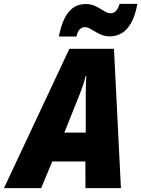

<svg xmlns="http://www.w3.org/2000/svg" viewBox="-79 -966 725 986"><path d="M-58.6 0 277.3 -715.3H506.3L542 0H359.9L359.4 -136.7H189.5L132.3 0ZM251.5 -285.2H361.3V-480.5Q361.8 -504.4 362.1 -527.8Q362.3 -551.3 364.3 -575.7H360.8Q355 -551.3 347.7 -529.3Q340.3 -507.3 331.1 -483.9ZM223.1 -778.3Q233.4 -831.1 251 -868.4Q268.6 -905.8 295.7 -925.5Q322.8 -945.3 361.3 -945.3Q384.8 -945.3 402.3 -938.2Q419.9 -931.2 434.6 -921.9Q449.2 -912.6 462.6 -905.3Q476.1 -897.9 489.7 -897.9Q504.4 -897.9 516.1 -909.4Q527.8 -920.9 535.2 -946.3H626.5Q615.2 -884.3 594.2 -847.7Q573.2 -811 545.4 -795.2Q517.6 -779.3 485.4 -779.3Q461.9 -779.3 443.6 -786.6Q425.3 -793.9 410.4 -803.2Q395.5 -812.5 382.1 -819.6Q368.7 -826.7 354.5 -826.7Q342.3 -826.7 330.3 -814.9Q318.4 -803.2 314 -778.3Z"/></svg>

Font: Open Sans SemiCondensed ExtraBold
Style: Italic
Weight: 800
Width: 4
Italic angle: -12°
Designer: Monotype Design Team
Foundry: Monotype Imaging Inc.
Version: Version 3.003